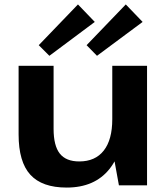

<svg xmlns="http://www.w3.org/2000/svg" viewBox="-20 -837 756 867"><path d="M222 -255Q222 -179 250 -143.5Q278 -108 338 -108Q410 -108 448.5 -157Q487 -206 487 -299L541 -378V-312Q541 -157 474 -73.5Q407 10 281 10Q170 10 117 -48Q64 -106 64 -230V-540H222ZM644 0H517L487 -165V-540H644ZM408 -738 203 -585 155 -633 332 -817ZM624 -738 418 -585 371 -633 548 -817Z"/></svg>

Font: Pathway Extreme 72pt
Style: Bold
Weight: 700
Designer: Eduardo Rodriguez Tunni
Foundry: Eduardo Rodriguez Tunni
Version: Version 1.001;gftools[0.9.26]